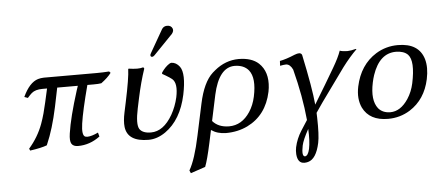

<svg xmlns="http://www.w3.org/2000/svg" viewBox="-57 -815 2705 1186"><g transform="rotate(-5 1295.5 -222.0)"><path d="M212.9 -360.8Q168.9 -360.8 146 -341.3Q135.7 -332.5 118.7 -313L97.2 -320.8Q137.2 -407.2 191.4 -423.8Q208.5 -428.7 227.1 -429.2H555.2Q593.8 -429.2 632.8 -432.1L641.1 -422.9Q620.1 -394.5 578.6 -363.8Q562 -360.8 530.8 -360.8H491.7Q450.7 -206.1 439 -126Q428.2 -52.2 451.7 -43.9Q457.5 -42.5 463.9 -42Q490.7 -42.5 531.2 -62L538.1 -37.1Q475.1 9.8 401.9 9.8Q372.6 9.8 361.6 -8.1Q350.6 -25.9 357.4 -71.8Q371.6 -169.9 423.3 -333Q428.2 -348.1 432.6 -360.8H304.7Q299.8 -332.5 280.3 -242.2Q251.5 -107.4 212.4 -18.1Q210.4 -13.7 209.5 -11.2Q175.3 2 104.5 12.2L99.1 0Q156.7 -65.9 186 -145.5Q197.3 -176.3 206.5 -210Q221.2 -266.1 241.7 -360.8Z M1013.7 -682.1Q1039.6 -682.1 1047.4 -661.1Q1049.3 -653.8 1048.3 -647Q1045.4 -636.7 1038.6 -628.9L920.4 -506.8Q912.6 -499.5 906.7 -499Q896 -499 895.5 -508.8Q895.5 -510.7 895.5 -512.2Q897 -516.6 899.9 -522L981.9 -665Q992.7 -681.6 1013.7 -682.1ZM802.2 -251 789.1 -189Q768.6 -92.8 787.6 -62Q806.6 -34.2 857.9 -34.2Q935.5 -34.2 991.7 -131.3Q1019.5 -180.7 1032.2 -236.8Q1050.3 -322.8 1017.1 -351.1Q1012.2 -355.5 1001 -362.8Q977.5 -377.9 957.5 -388.7Q957.5 -389.2 958.5 -397Q981 -430.2 1006.8 -446.8Q1015.1 -451.7 1020 -452.1Q1050.3 -451.2 1071.8 -422.4Q1103.5 -378.4 1076.7 -249Q1043.9 -95.7 944.3 -25.9Q892.6 9.8 839.4 9.8Q709.5 9.8 698.2 -82Q693.8 -118.7 705.6 -172.9L718.8 -234.9Q750 -381.8 751.5 -436L753.9 -439Q815.9 -429.7 843.3 -439Q851.1 -437 850.1 -429.2Q823.7 -351.6 802.2 -251Z M1172.4 207 1081.1 237.8 1073.7 220.2Q1111.3 156.2 1142.1 9.8L1183.6 -184.1Q1211.4 -315.4 1270.5 -369.1Q1276.9 -375 1286.6 -382.8Q1354 -438.5 1436.5 -439Q1517.1 -438.5 1560.1 -398.9Q1617.7 -344.7 1606.4 -245.6Q1605 -232.9 1602.5 -221.2Q1572.3 -78.1 1453.1 -19.5Q1392.1 9.8 1319.3 9.8Q1266.1 9.3 1228 -17.1L1211.4 61Q1188.5 167 1172.4 207ZM1509.8 -199.2Q1534.2 -313 1494.6 -362.8Q1465.3 -398.4 1408.2 -398.9Q1310.1 -398.9 1273.4 -230.5Q1272.9 -228.5 1272.9 -228L1239.7 -71.8Q1275.4 -30.3 1341.8 -29.8Q1421.4 -29.8 1472.2 -106.9Q1498.5 -147 1509.8 -199.2Z M1827.1 28.8Q1791.5 93.3 1784.2 127.9Q1770.5 194.8 1793 195.8Q1812 193.8 1821.3 151.9Q1831.1 104 1827.1 28.8ZM1742.7 134.8Q1753.9 83 1783.7 36.1L1824.2 -26.9Q1810.5 -174.8 1766.6 -344.2Q1751 -377.9 1726.1 -379.9Q1709.5 -379.4 1688 -375L1689.5 -404.8Q1728.5 -412.1 1783.2 -435.1Q1800.3 -441.9 1812.5 -441.9Q1826.2 -440.4 1829.6 -429.2Q1874 -220.2 1883.3 -117.2Q1959.5 -241.7 2013.2 -334Q2049.3 -395.5 2063 -436Q2080.1 -429.7 2110.4 -429.2Q2131.8 -429.7 2162.6 -438L2167 -436Q2122.6 -392.6 2077.1 -332L1929.2 -127Q1906.7 -95.7 1887.2 -65.9Q1887.2 -61 1887.7 -50.8Q1888.2 -40.5 1888.2 -36.1Q1891.1 72.3 1880.9 120.1Q1859.9 218.3 1808.1 231.9Q1796.9 234.9 1785.6 234.9Q1744.1 234.9 1739.7 177.7Q1738.3 156.2 1742.7 134.8Z M2157.7 -205.1Q2186 -337.9 2287.1 -400.9Q2349.1 -439 2423.3 -439Q2553.2 -439 2583.5 -337.9Q2598.6 -285.2 2583.5 -213.9Q2557.1 -89.8 2460.9 -28.8Q2398.9 9.8 2324.2 9.8Q2210 9.8 2168.5 -73.7Q2142.1 -129.9 2157.7 -205.1ZM2408.2 -398.9Q2306.2 -398.9 2261.7 -267.6Q2254.4 -245.6 2249.5 -222.2Q2226.6 -113.8 2267.6 -61.5Q2293.9 -30.3 2341.3 -29.8Q2405.3 -29.8 2453.1 -102.1Q2480.5 -144 2491.7 -195.8Q2520.5 -332 2481.9 -373.5Q2457.5 -398.4 2408.2 -398.9Z"/></g></svg>

Font: Linux Biolinum Slanted O
Style: Slanted
Weight: 400
Designer: Philipp H. Poll
Foundry: Philipp H. Poll
Version: Version 1.0.4